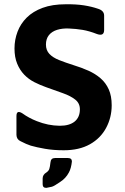

<svg xmlns="http://www.w3.org/2000/svg" viewBox="-20 -702 595 914"><path d="M283.3 13.3Q234 13.3 194 6.3Q154 -0.7 126.3 -8.7Q105.7 -15.3 78 -29.7Q59 -38.3 58.3 -59.7V-149.3Q58.3 -180.3 86.7 -162.3Q117 -140.3 155.3 -125.3Q208.7 -104 263.7 -103.3Q310 -103 335.2 -123.3Q360.3 -143.7 360.3 -181.7Q360.3 -210.3 338.3 -227.8Q316.3 -245.3 279.7 -258.3Q243 -271.3 199.3 -287Q171 -297 143.7 -310.8Q116.3 -324.7 95.3 -346.5Q74.3 -368.3 61.7 -399Q49 -429.7 49 -471.3Q49 -512.7 63.5 -551Q78 -589.3 107.5 -618.5Q137 -647.7 183 -664.7Q229 -681.7 293 -681.7Q342.7 -682.3 379.7 -676.5Q416.7 -670.7 446.7 -660.3Q475.7 -651.3 475.7 -627.7V-558.3Q475 -528.3 441.7 -540Q405.3 -554.3 373.7 -559.7Q342 -565 308.3 -566.3Q277 -567.7 252 -560Q227 -552.3 212.8 -534.7Q198.7 -517 198.7 -489.7Q198.7 -463 215 -445.5Q231.3 -428 261.5 -416Q291.7 -404 328.7 -392.3Q368 -380.3 401 -365.5Q434 -350.7 458.8 -329.2Q483.7 -307.7 497.7 -276.5Q511.7 -245.3 511.7 -201Q511.7 -142.7 485.2 -93.2Q458.7 -43.7 408 -15.2Q357.3 13.3 283.3 13.3ZM183 147.7Q183 129.3 201.3 118.7Q211.3 111.7 214.5 102.7Q217.7 93.7 220.3 70.7Q222 50.3 241.7 50.3H303.3Q322.3 50.3 322.3 66.7Q318.7 99.7 308 119Q293.3 147.3 264.7 165.3Q237.3 184.3 226.7 187Q208.7 191 200.7 192.3Q183 192.7 183 174.7Z"/></svg>

Font: Vivano Light
Style: Regular
Weight: 300
Designer: Joe Prince, Josias Burgherr
Version: Version 2.064;September 19, 2022;FontCreator 14.0.0.2877 64-